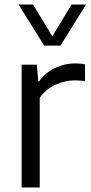

<svg xmlns="http://www.w3.org/2000/svg" viewBox="-20 -828 402 848"><path d="M75.5 0V-542.5H142.5L149 -470H154Q182 -508.5 224.2 -528.2Q266.5 -548 312.5 -548Q335.5 -548 355.5 -544V-470Q344 -471.5 332.5 -472.2Q321 -473 308.5 -473Q268.5 -473 225.5 -454Q182.5 -435 155.5 -396V0ZM175 -626.5 62 -808H126L211 -667.5L296 -808H360L247 -626.5Z"/></svg>

Font: Encode Sans
Style: Regular
Weight: 400
Designer: Multiple Designers
Foundry: Impallari Type
Version: Version 3.002; ttfautohint (v1.8.3) -l 8 -r 50 -G 200 -x 14 